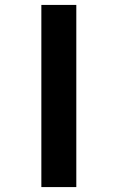

<svg xmlns="http://www.w3.org/2000/svg" viewBox="-20 -760 479 780"><path d="M148 0V-740H290V0Z"/></svg>

Font: Lexend Giga SemiBold
Style: Regular
Weight: 600
Designer: Bonnie Shaver-Troup, Thomas Jockin
Foundry: Lexend
Version: Version 1.007